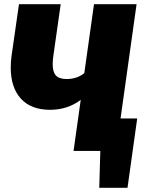

<svg xmlns="http://www.w3.org/2000/svg" viewBox="-20 -716 689 911"><path d="M631 -154 585 175H451L456 0H329L363 -242Q300 -195 218 -195Q127 -195 79 -248Q31 -301 31 -395Q31 -425 35 -452L70 -696H268L233 -450Q230 -429 230 -412Q230 -374 245.5 -357.5Q261 -341 296 -341Q345 -341 380 -369L426 -696H628L552 -154Z"/></svg>

Font: Fira Sans Black
Style: Italic
Weight: 900
Italic angle: -8°
Designer: Carrois Corporate & Edenspiekermann AG
Foundry: Carrois Corporate GbR & Edenspiekermann AG
Version: Version 4.203